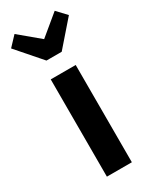

<svg xmlns="http://www.w3.org/2000/svg" viewBox="-244 -853 728 906"><g transform="rotate(-30 119.5 -400.5)"><path d="M187 -530V0H51V-530ZM229 -801 277 -750 161 -617H78L-38 -750L10 -801L119 -710Z"/></g></svg>

Font: Fira Sans Extra Condensed SemiBold
Style: Regular
Weight: 600
Width: 1
Designer: Carrois Corporate & Edenspiekermann AG
Foundry: Carrois Corporate GbR & Edenspiekermann AG
Version: Version 4.203